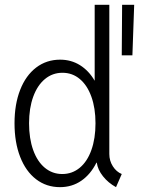

<svg xmlns="http://www.w3.org/2000/svg" viewBox="-20 -772 602 800"><path d="M40.5 -258.3Q40.5 -337.4 64 -397.5Q87.4 -457.5 130.6 -490.5Q173.8 -523.4 230.5 -523.4Q276.4 -523.4 313.2 -500.5Q350.1 -477.5 374.5 -435.5V-752H435.5V-130.4Q435.5 -102.1 450.2 -79.1Q464.8 -56.2 487.3 -46.9L463.4 7.8Q431.2 -9.8 409.2 -37.4Q387.2 -64.9 383.3 -94.2H381.8Q357.4 -45.4 318.6 -18.8Q279.8 7.8 230 7.8Q173.3 7.8 130.4 -25.1Q87.4 -58.1 64 -118.4Q40.5 -178.7 40.5 -258.3ZM377.9 -258.3Q377.9 -321.3 360.8 -368.9Q343.8 -416.5 312.7 -442.6Q281.7 -468.8 240.2 -468.8Q198.7 -468.8 167.2 -442.6Q135.7 -416.5 118.4 -368.9Q101.1 -321.3 101.1 -258.3Q101.1 -194.8 118.2 -147Q135.3 -99.1 166.7 -73Q198.2 -46.9 239.3 -46.9Q280.8 -46.9 312.3 -73Q343.8 -99.1 360.8 -147Q377.9 -194.8 377.9 -258.3ZM488.8 -752H539.1L531.7 -541.5H487.3Z"/></svg>

Font: Reddit Mono Light
Style: Regular
Weight: 300
Monospace: yes
Designer: Stephen Hutchings
Foundry: Reddit
Version: Version 1.011